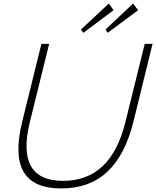

<svg xmlns="http://www.w3.org/2000/svg" viewBox="-20 -1059 885 1089"><path d="M800.8 -810.1H845.2L736.8 -369.1Q689.9 -179.7 588.9 -85Q487.8 9.8 328.1 9.8Q168.5 9.8 113.8 -84.7Q59.1 -179.2 106 -369.1L214.8 -810.1H258.8L148.9 -365.2Q68.4 -33.2 337.9 -33.2Q608.9 -33.2 690.9 -365.2ZM597.2 -1039.1 624 -1001 453.1 -873 439 -891.1ZM734.9 -1039.1 763.2 -1001 590.8 -873 578.1 -891.1Z"/></svg>

Font: Sinkin Sans 200 X Light Italic
Style: Regular
Weight: 200
Italic angle: -112°
Designer: Keith Bates
Foundry: K-Type
Version: Sinkin Sans (version 1.0)  by Keith Bates   •   © 2014   www